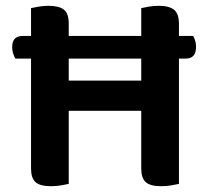

<svg xmlns="http://www.w3.org/2000/svg" viewBox="-20 -635 718 662"><path d="M217 -1Q208 1 191.5 4Q175 7 156 7Q118 7 102.5 -7Q87 -21 87 -54V-433H33Q29 -440 25.5 -450Q22 -460 22 -472Q22 -493 31.5 -502Q41 -511 58 -511H87V-607Q95 -609 112.5 -612Q130 -615 147 -615Q183 -615 200 -602Q217 -589 217 -554V-511H467V-607Q475 -609 492.5 -612Q510 -615 527 -615Q563 -615 580 -601.5Q597 -588 597 -553V-511H646Q649 -506 652.5 -496Q656 -486 656 -474Q656 -433 621 -433H597V-1Q588 1 571.5 4Q555 7 536 7Q498 7 482.5 -7Q467 -21 467 -54V-253H217ZM467 -357V-433H217V-357Z"/></svg>

Font: Baloo Tammudu 2 SemiBold
Style: Regular
Weight: 600
Designer: Maithili Shingre, Omkar Shende and Ek Type
Foundry: Ek Type
Version: Version 1.640;hotconv 1.0.111;makeotfexe 2.5.65597; ttfautoh